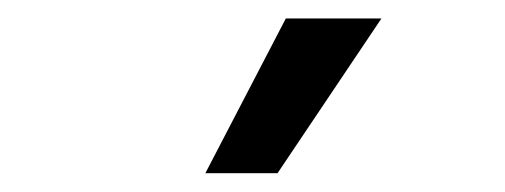

<svg xmlns="http://www.w3.org/2000/svg" viewBox="-20 -803 537 204"><path d="M198.2 -619H274.9L385.3 -783.4H283.7Z"/></svg>

Font: Margiela Sans Text
Style: Regular
Weight: 400
Designer: Stefan Endress, Andreas Faust
Version: Version 1.100;FEAKit 1.0